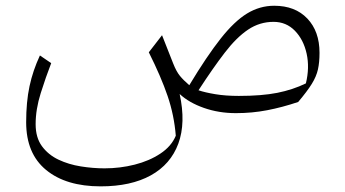

<svg xmlns="http://www.w3.org/2000/svg" viewBox="-20 -392 1225 681"><path d="M816.9 9.3Q755.9 9.3 703.1 -9.3Q650.4 -27.8 617.2 -58.6Q639.6 43.9 612.5 117.4Q585.4 190.9 514.9 230Q444.3 269 336.9 269Q214.4 269 143.6 210.9Q72.8 152.8 72.8 41.5Q72.8 -30.3 84.7 -86.2Q96.7 -142.1 121.6 -195.3L161.6 -168Q142.6 -119.1 124.5 -61.8Q106.4 -4.4 106.4 48.3Q106.4 96.2 128.9 126.7Q151.4 157.2 187.5 174.3Q223.6 191.4 266.6 198.2Q309.6 205.1 350.6 205.1Q405.8 205.1 457.8 191.9Q509.8 178.7 548.8 152.8Q587.9 127 603.5 89.4Q597.7 16.6 574.5 -51.5Q551.3 -119.6 507.8 -206.5L554.7 -267.1L594.2 -167Q605.5 -138.2 618.2 -122.8Q630.9 -107.4 651.4 -89.8Q713.9 -193.4 762.7 -255.1Q811.5 -316.9 856.4 -344.2Q901.4 -371.6 952.6 -371.6Q1026.9 -371.6 1070.1 -326.2Q1113.3 -280.8 1113.3 -204.6Q1113.3 -170.9 1107.7 -145.8Q1102.1 -120.6 1085.9 -94.5Q1069.8 -68.4 1037.6 -30.3Q981 -11.2 927.5 -1Q874 9.3 816.9 9.3ZM1064.9 -96.2Q1078.6 -151.9 1067.6 -201.7Q1056.6 -251.5 1025.9 -283Q995.1 -314.5 950.2 -314.5Q900.9 -314.5 859.9 -286.9Q818.8 -259.3 777.3 -205.3Q735.8 -151.4 684.1 -71.8Q707 -64 743.7 -57.9Q780.3 -51.8 827.1 -51.8Q908.2 -51.8 963.4 -62.7Q1018.6 -73.7 1064.9 -96.2Z"/></svg>

Font: Pinar-DS3-FD Light
Style: Regular
Weight: 300
Designer: Amin Abedi
Version: Version 3.000